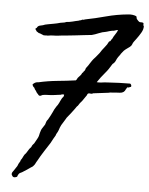

<svg xmlns="http://www.w3.org/2000/svg" viewBox="-55 -751 679 873"><g transform="rotate(5 285.0 -314.5)"><path d="M532.2 -700.2Q535.2 -691.4 535.2 -688.5Q537.1 -685.5 542.5 -680.2Q547.9 -674.8 550.8 -674.8Q562 -674.8 564 -673.8Q564.9 -673.3 565.7 -672.9Q566.4 -672.4 567.4 -671.9Q567.4 -661.1 568.4 -660.2Q569.8 -658.7 570.3 -657.2Q570.3 -651.9 568.4 -643.6Q565.9 -635.3 561.5 -627.9L551.8 -612.3Q546.9 -604.5 541.5 -597.7L531.2 -584Q526.9 -578.6 524.4 -570.8Q522 -564 514.6 -558.6Q507.8 -553.7 501 -548.8Q494.1 -543.9 488.3 -538.1L476.6 -523.4Q474.6 -518.6 471.2 -515.1Q468.8 -512.7 465.8 -507.8Q460.4 -500 456.5 -490.2Q452.6 -481 443.4 -474.6Q428.7 -448.7 412.1 -429.7Q393.6 -408.2 378.9 -385.7Q391.1 -384.8 400.9 -386.2Q406.2 -387.2 412.6 -387.7Q418.9 -388.2 425.8 -388.7Q455.1 -390.6 480.5 -391.6Q505.9 -392.6 531.2 -392.6Q539.1 -386.7 536.1 -377.9Q531.2 -377.9 528.8 -375.5Q526.4 -373 521.5 -375Q517.1 -372.6 516.6 -370.1Q516.1 -367.7 513.7 -365.2Q507.8 -348.1 487.8 -347.2Q478 -346.7 468.8 -346.2Q459.5 -345.7 451.2 -344.7Q440.9 -344.2 439.9 -343.3Q439.5 -342.8 438.5 -342.8L402.8 -338.4Q393.6 -337.4 384.8 -336.2Q376 -335 367.2 -334Q361.8 -330.1 356 -331.5Q349.1 -333 344.7 -331.1Q341.3 -328.6 340.8 -326.2Q340.3 -323.2 337.9 -320.3Q333.5 -314.9 329.1 -307.6Q324.7 -300.3 320.3 -294.9Q311 -285.6 302.7 -271.5Q298.3 -268.1 296.4 -264.6Q293.9 -260.3 291 -256.8Q275.9 -235.8 256.8 -212.9Q254.4 -208.5 251.7 -204.1Q249 -199.7 246.6 -195.8L235.4 -177.7Q229.5 -166.5 225.6 -153.3Q222.2 -144.5 219.2 -140.1Q217.3 -137.7 216.1 -134.5Q214.8 -131.3 213.9 -127.9Q209 -120.1 204.1 -111.3Q199.2 -102.5 194.3 -92.8Q181.6 -73.2 167.5 -51.3Q153.3 -29.3 140.6 -5.9Q138.7 -2.9 137 0Q135.3 2.9 133.8 6.3Q130.9 12.7 126 17.6Q123 21.5 119.6 23.4Q117.7 24.4 116.2 25.4Q114.7 26.4 113.3 27.3Q105.5 33.2 94.7 40Q84 46.9 76.2 51.8Q65.4 55.7 61.5 61.5Q57.6 67.4 55.7 74.2Q41 81.1 35.2 74.2Q29.3 67.4 30.3 61.5Q30.3 57.6 35.6 50.8Q38.1 47.4 40 44.7Q42 42 43 40L52.7 25.4Q55.7 17.6 57.1 14.6Q58.6 11.7 60.5 8.8L64 2.9Q65.4 0.5 65.4 -2.9Q70.3 -8.3 73.2 -15.1Q74.7 -18.6 76.4 -21.7Q78.1 -24.9 80.1 -28.3Q88.4 -36.6 93.8 -46.9Q99.1 -57.1 108.4 -66.4Q110.4 -72.3 113.3 -76.2Q116.2 -80.1 120.1 -84Q125.5 -94.7 132.8 -106.9Q139.2 -117.7 141.6 -133.8Q145 -148.4 151.4 -157.2Q156.7 -164.6 162.1 -173.8Q164.1 -180.7 166 -186.5Q168 -192.4 172.9 -197.3Q178.7 -207 182.6 -214.8Q186.5 -222.7 191.4 -232.4Q196.3 -245.1 206.1 -259.8Q207 -261.2 208 -262.7Q209 -264.2 210 -265.1Q210.9 -266.1 211.9 -267.8Q212.9 -269.5 213.9 -271.5Q218.3 -278.8 220.2 -284.2Q222.2 -289.6 226.6 -296.9Q229 -301.3 232.9 -305.2Q236.3 -308.6 236.3 -316.4Q228 -318.4 220.7 -314.5Q214.8 -314 208.3 -313Q201.7 -312 193.8 -311Q176.8 -308.6 163.1 -308.6Q158.2 -308.6 151.9 -308.1Q145.5 -307.6 139.6 -306.6L129.9 -302.2Q125 -300.3 120.1 -304.7Q116.7 -310.1 114.7 -311Q112.8 -312 112.3 -313.5Q106.4 -324.2 101.6 -329.1Q100.6 -330.6 99.1 -334.5Q98.6 -336.9 94.7 -338.9Q91.8 -341.8 88.9 -349.6Q98.6 -362.3 115.2 -362.3Q136.7 -367.2 158 -370.6Q179.2 -374 200.2 -376Q221.2 -377.9 241.9 -380.4Q262.7 -382.8 283.2 -385.7Q286.6 -388.2 287.6 -391.1Q289.1 -395 291 -397.5Q293.5 -400.4 296.1 -403.3Q298.8 -406.2 301.3 -408.7Q306.6 -414.1 309.6 -421.9Q314 -424.3 314.5 -426.8Q314.9 -429.2 318.4 -431.6Q322.3 -437 322.8 -440.4Q323.7 -444.8 325.2 -446.3Q336.9 -461.4 339.8 -467.3Q343.8 -474.1 348.6 -480.5Q351.1 -483.9 353.5 -487.1Q356 -490.2 358.4 -492.7Q360.8 -495.1 363.3 -498Q365.7 -501 368.2 -503.9Q370.1 -506.3 371.8 -508.3Q373.5 -510.3 375 -512.2L380.9 -519.5Q388.7 -532.7 401.4 -547.9Q412.1 -560.1 418.9 -575.2Q424.8 -575.7 426.3 -580.6Q427.7 -584.5 431.6 -587.9Q436.5 -599.1 443.4 -608.9Q450.2 -618.7 455.1 -629.9Q449.7 -630.9 443.4 -627.9Q437 -625 428.7 -625Q423.8 -624 419.9 -623Q416 -622.1 413.1 -621.1Q410.2 -620.1 406.7 -619.1Q403.3 -618.2 399.4 -617.2Q384.8 -615.2 368.7 -608.4Q360.8 -605 353 -602.3Q345.2 -599.6 337.9 -597.7Q319.3 -595.7 301.8 -593.8Q284.2 -591.8 267.6 -589.8Q251 -587.9 234.1 -586.2Q217.3 -584.5 200.2 -583Q196.3 -582.5 192.4 -582Q188.5 -581.5 184.6 -581.1Q180.7 -580.6 176.8 -580.3Q172.9 -580.1 168.9 -580.1Q153.3 -580.1 137.7 -577.1Q132.8 -578.1 128.9 -577.1Q125.5 -576.7 120.1 -577.1Q108.4 -581.1 105.5 -583Q103 -585 97.7 -585Q92.8 -587.9 91.8 -588.9Q89.8 -590.8 87.9 -590.8Q81.1 -599.6 80.1 -602.1Q79.1 -604.5 85.9 -608.4Q89.8 -618.2 102.1 -620.1Q113.8 -622.1 122.1 -626Q128.9 -627.4 135.7 -628.9Q142.6 -630.4 148.9 -631.3Q155.8 -632.3 162.6 -633.8Q169.4 -635.3 176.8 -636.7Q184.6 -639.2 190.7 -640.4Q196.8 -641.6 201.2 -642.1Q209.5 -642.6 217.8 -646.5Q232.4 -647.5 245.6 -650.9Q252.4 -652.8 259 -654.3Q265.6 -655.8 272.5 -657.2Q274.9 -658.7 280.8 -659.7Q285.6 -660.6 288.1 -663.1Q298.8 -663.1 298.8 -665Q323.7 -669.9 347.9 -675.5Q372.1 -681.2 395.5 -687.5Q442.4 -700.2 494.1 -705.1Q515.6 -707.5 532.2 -700.2Z"/></g></svg>

Font: Freehand
Style: Regular
Weight: 400
Designer: Danh Hong
Version: Version 8.001; ttfautohint (v1.8.3)